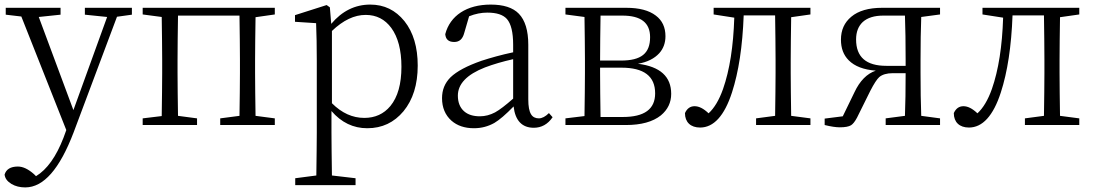

<svg xmlns="http://www.w3.org/2000/svg" viewBox="-29 -545 4772 837"><path d="M81 272C161 272 231 192 292 32L481 -472L546 -481V-511H341V-481L438 -471L291 -65L140 -471L235 -481V-511H-4V-481L64 -473L260 22L248 55C216 138 176 194 128 223L119 214C94 192 71 181 49 181C17 181 -2 193 -9 216C-7 233 3 246 21 257C38 267 58 272 81 272Z M830 0V-29L747 -40C746 -113 745 -176 745 -227V-284C745 -339 746 -404 747 -477H1015C1016 -404 1017 -339 1017 -284V-227C1017 -176 1016 -113 1015 -40L931 -29V0H1169V-29L1085 -40C1084 -113 1083 -176 1083 -227V-284C1083 -335 1084 -397 1085 -470L1169 -482V-511H593V-482L676 -471C677 -398 678 -335 678 -284V-227C678 -176 677 -114 676 -39L593 -29V0Z M1521 262V232L1418 220C1417 140 1416 77 1416 32V-61C1459 -11 1511 14 1572 14C1637 14 1689 -11 1730 -60C1771 -110 1792 -176 1792 -259C1792 -339 1773 -404 1734 -453C1695 -501 1646 -525 1585 -525C1519 -525 1462 -497 1415 -441L1409 -513L1395 -523L1257 -479V-450L1349 -444C1351 -396 1352 -341 1352 -279V34C1352 79 1351 141 1350 220L1258 232V262ZM1559 -31C1508 -31 1461 -52 1418 -95V-410C1467 -457 1516 -480 1565 -480C1612 -480 1649 -461 1677 -423C1706 -383 1721 -327 1721 -254C1721 -179 1705 -122 1673 -83C1644 -48 1606 -31 1559 -31Z M2037 14C2070 14 2099 6 2126 -9C2148 -22 2176 -46 2210 -81C2217 -19 2247 12 2298 12C2331 12 2359 -3 2380 -34L2364 -52C2349 -37 2334 -29 2320 -29C2305 -29 2293 -35 2286 -47C2278 -60 2274 -81 2274 -112V-350C2274 -412 2260 -457 2233 -485C2207 -512 2166 -525 2110 -525C2006 -525 1933 -477 1912 -396C1914 -373 1927 -362 1951 -362C1974 -362 1988 -375 1995 -402L2016 -474C2043 -485 2070 -490 2095 -490C2136 -490 2164 -481 2181 -462C2199 -441 2208 -404 2208 -350V-317C2156 -306 2110 -293 2070 -280C2007 -258 1962 -234 1935 -208C1910 -183 1898 -153 1898 -117C1898 -76 1912 -43 1939 -19C1964 3 1997 14 2037 14ZM2063 -38C2034 -38 2011 -45 1994 -60C1976 -76 1967 -99 1967 -128C1967 -179 2006 -220 2085 -251C2122 -265 2163 -277 2208 -287V-115C2175 -86 2149 -66 2129 -55C2108 -44 2086 -38 2063 -38Z M2700 0C2766 0 2817 -14 2852 -42C2882 -67 2897 -98 2897 -136C2897 -211 2849 -255 2752 -267C2793 -274 2824 -290 2845 -313C2863 -333 2872 -358 2872 -387C2872 -426 2858 -456 2830 -477C2800 -500 2757 -511 2701 -511H2436V-482L2519 -471C2520 -398 2521 -335 2521 -284V-227C2521 -176 2520 -114 2519 -39L2436 -29V0ZM2589 -35C2588 -108 2587 -172 2587 -227V-250H2680C2778 -250 2827 -213 2827 -138C2827 -69 2780 -35 2686 -35ZM2587 -281C2587 -342 2588 -408 2589 -477H2684C2765 -477 2805 -446 2805 -383C2805 -312 2766 -281 2678 -281Z M3023 11C3082 11 3129 -40 3162 -142C3191 -231 3208 -343 3213 -478H3350C3351 -405 3352 -340 3352 -284V-227C3352 -176 3351 -113 3350 -40L3267 -29V0H3504V-29L3420 -40C3419 -113 3418 -176 3418 -227V-284C3418 -335 3419 -397 3420 -470L3504 -482V-511H3082V-482L3172 -468C3168 -343 3152 -240 3123 -157C3106 -109 3085 -74 3060 -51C3038 -72 3018 -82 2999 -82C2980 -82 2966 -72 2957 -52C2957 -12 2982 11 3023 11Z M3632 10C3655 10 3671 7 3681 1C3689 -4 3698 -15 3707 -32L3765 -149C3781 -180 3794 -200 3804 -209C3817 -220 3837 -226 3863 -226H3919C3919 -154 3918 -92 3916 -40L3832 -29V0H4069V-29L3987 -40C3985 -95 3984 -158 3984 -227V-284C3984 -354 3985 -416 3987 -471L4069 -482V-511H3817C3758 -511 3713 -498 3682 -472C3652 -447 3637 -414 3637 -372C3637 -335 3648 -305 3671 -282C3697 -256 3736 -241 3789 -237C3750 -224 3719 -192 3696 -143L3645 -38L3566 -28V0C3594 7 3616 10 3632 10ZM3835 -258C3747 -258 3703 -296 3703 -373C3703 -406 3713 -431 3732 -449C3753 -468 3783 -477 3822 -477H3916C3918 -422 3919 -358 3919 -284V-258Z M4195 11C4254 11 4301 -40 4334 -142C4363 -231 4380 -343 4385 -478H4522C4523 -405 4524 -340 4524 -284V-227C4524 -176 4523 -113 4522 -40L4439 -29V0H4676V-29L4592 -40C4591 -113 4590 -176 4590 -227V-284C4590 -335 4591 -397 4592 -470L4676 -482V-511H4254V-482L4344 -468C4340 -343 4324 -240 4295 -157C4278 -109 4257 -74 4232 -51C4210 -72 4190 -82 4171 -82C4152 -82 4138 -72 4129 -52C4129 -12 4154 11 4195 11Z"/></svg>

Font: AllPunType Light
Style: Regular
Weight: 300
Version: 1.0